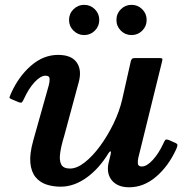

<svg xmlns="http://www.w3.org/2000/svg" viewBox="-20 -760 784 794"><path d="M524 -615Q550 -615 568.2 -633.2Q586.5 -651.5 586.5 -677.5Q586.5 -703.5 568.2 -721.8Q550 -740 524 -740Q498 -740 479.8 -721.8Q461.5 -703.5 461.5 -677.5Q461.5 -651.5 479.8 -633.2Q498 -615 524 -615ZM328 -615Q354 -615 372.2 -633.2Q390.5 -651.5 390.5 -677.5Q390.5 -703.5 372.2 -721.8Q354 -740 328 -740Q302.5 -740 284 -721.8Q265.5 -703.5 265.5 -677.5Q265.5 -651.5 284 -633.2Q302.5 -615 328 -615ZM25 -372.5Q20.5 -362 19.2 -357.8Q18 -353.5 29.5 -349L55.5 -338Q67.5 -333.5 70.8 -337Q74 -340.5 79 -351Q98.5 -394 123.2 -420.5Q148 -447 168.5 -447Q185 -447 185.2 -433.5Q185.5 -420 181.5 -406.5L117.5 -179Q102 -123.5 105.5 -86.8Q109 -50 126.5 -28.2Q144 -6.5 171.2 2.8Q198.5 12 231 12Q285.5 12 337.5 -25Q389.5 -62 429 -127Q434 -134.5 437 -134Q440 -133.5 438 -123.5L428 -82Q420.5 -39 444.2 -12.2Q468 14.5 514 14.5Q574 14.5 625 -28.8Q676 -72 708.5 -142.5Q714 -155 713.8 -160.8Q713.5 -166.5 699.5 -171.5L679.5 -180.5Q667 -185 663.8 -181.5Q660.5 -178 655.5 -166.5Q636.5 -125.5 611.8 -98.5Q587 -71.5 566.5 -71.5Q551.5 -71.5 550.2 -83.2Q549 -95 552 -107.5L650.5 -507Q653 -516.5 650.2 -518.2Q647.5 -520 635.5 -520H538.5Q529 -520 525.5 -516.2Q522 -512.5 520.5 -505L485.5 -349.5Q474 -299.5 449.5 -249Q425 -198.5 394 -156.2Q363 -114 330.5 -88.5Q298 -63 269.5 -63Q242 -63 233.2 -80Q224.5 -97 228.8 -127Q233 -157 245 -196L305 -418Q319.5 -469 297.8 -501Q276 -533 220 -533Q159.5 -533 108 -488.2Q56.5 -443.5 25 -372.5Z"/></svg>

Font: Besley SemiBold
Style: Italic
Weight: 600
Italic angle: -13°
Designer: Owen Earl
Foundry: indestructible type*
Version: Version 2.001